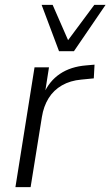

<svg xmlns="http://www.w3.org/2000/svg" viewBox="-20 -764 451 784"><path d="M43 0 121 -489H180L163 -380H158Q181 -433 225 -462.5Q269 -492 332 -497L366 -500L363 -444L312 -439Q267 -435 233 -415.5Q199 -396 178.5 -363Q158 -330 151 -286L105 0ZM221 -555 150 -744H195L258 -600L365 -744H411L282 -555Z"/></svg>

Font: Nunito Sans 10pt SemiCondensed Light
Style: Italic
Weight: 300
Width: 4
Italic angle: -9°
Designer: Vernon Adams
Foundry: Vernon Adams
Version: Version 3.101;gftools[0.9.27]